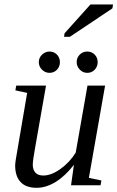

<svg xmlns="http://www.w3.org/2000/svg" viewBox="-20 -853 540 884"><path d="M130.9 -94.2Q130.9 -72.3 142.6 -58.6Q154.3 -44.9 179.7 -44.9Q216.3 -44.9 258.8 -75.4Q301.3 -106 328.6 -150.4L382.8 -459H463.9L389.2 -34.2L446.8 -22L442.9 0H307.1L320.3 -94.2Q279.8 -42 235.8 -15.1Q191.9 11.7 148.9 11.7Q99.6 11.7 74.7 -14.9Q49.8 -41.5 49.8 -91.3Q49.8 -98.6 52.5 -117.4Q55.2 -136.2 105 -425.3L50.8 -437L54.7 -459H191.9L142.1 -175.3Q130.9 -113.8 130.9 -94.2ZM429.7 -566.9Q429.7 -546.4 416 -532Q402.3 -517.6 381.8 -517.6Q361.3 -517.6 347.2 -532.7Q333 -547.9 333 -566.9Q333 -587.4 347.2 -601.6Q361.3 -615.7 381.8 -615.7Q402.3 -615.7 416 -601.6Q429.7 -587.4 429.7 -566.9ZM255.9 -566.9Q255.9 -546.4 242.2 -532Q228.5 -517.6 208 -517.6Q188 -517.6 173.3 -532.2Q158.7 -546.9 158.7 -566.9Q158.7 -587.4 173.8 -601.6Q189 -615.7 208 -615.7Q228.5 -615.7 242.2 -601.6Q255.9 -587.4 255.9 -566.9ZM274.9 -683.6 277.3 -699.7 396.5 -832.5H500.5L497.6 -814.5L301.8 -683.6Z"/></svg>

Font: Liberation Serif
Style: Italic
Weight: 400
Italic angle: -16.333°
Designer: Steve Matteson
Foundry: Ascender Corporation
Version: Version 2.1.5